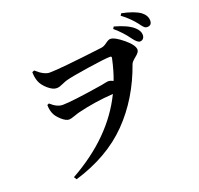

<svg xmlns="http://www.w3.org/2000/svg" viewBox="-154 -1016 1308 1263"><g transform="rotate(-20 500.0 -384.0)"><path d="M139 -683 154 -689Q207 -641 246 -641Q318 -641 619 -678Q639 -680 660.5 -696.5Q682 -713 695 -713Q725 -713 782.5 -665.5Q840 -618 840 -585Q840 -568 811 -545Q782 -522 777 -508Q700 -290 554 -141Q408 8 172 79L160 60Q462 -108 588 -367Q456 -358 339 -329Q326 -326 299.5 -316.5Q273 -307 261 -307Q239 -307 209.5 -333.5Q180 -360 170 -384Q158 -412 158 -446L171 -452Q214 -412 254 -412Q319 -412 537 -447Q580 -456 586 -456Q602 -456 622 -446Q645 -506 663 -589Q667 -603 654 -603Q619 -603 496.5 -584.5Q374 -566 335 -555Q321 -551 304.5 -543.5Q288 -536 277 -532.5Q266 -529 254 -529Q228 -529 195.5 -557Q163 -585 151 -615Q139 -646 139 -683ZM736 -768 745 -782Q836 -757 876 -721Q906 -694 906 -666Q906 -650 897.5 -640Q889 -630 874 -630Q856 -630 827 -670Q792 -720 736 -768ZM812 -833 821 -847Q909 -829 950 -799Q984 -772 984 -737Q984 -703 951 -703Q948 -703 944.5 -704Q941 -705 939 -705.5Q937 -706 933.5 -709Q930 -712 928.5 -713.5Q927 -715 923 -719.5Q919 -724 917.5 -726Q916 -728 911.5 -734Q907 -740 905 -743Q867 -792 812 -833Z"/></g></svg>

Font: Swei Spring CJKtc
Style: Bold
Weight: 700
Version: Version 1.021